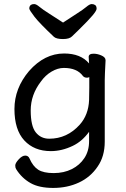

<svg xmlns="http://www.w3.org/2000/svg" viewBox="-20 -749 620 944"><path d="M499 -451Q495 -377 495 -355V-53Q495 20 460 70Q425 122 368 148.5Q311 175 241.5 175Q172 175 130 151Q86 126 59 82Q55 76 55 64.5Q55 53 72 34.5Q89 16 104 16Q119 16 125 30Q142 69 168 85.5Q194 102 244 102Q294 102 333 82.5Q372 63 395 28Q418 -7 418 -55V-101Q384 -54 338 -32Q284 -6 230 -6Q148 -6 99.5 -58.5Q51 -111 51 -213Q51 -315 123 -400Q199 -486 295 -486Q377 -486 418 -437L416 -469Q416 -485 440 -485Q458 -485 477 -477Q499 -468 499 -453V-452ZM419 -370Q414 -367 408 -367Q395 -367 388 -375Q359 -415 294 -415Q264 -415 233.5 -397Q203 -379 181 -348Q131 -283 131 -206Q131 -129 156 -98Q181 -67 222 -67Q310 -67 372 -136Q415 -184 418 -257Q419 -284 419 -318ZM290 -638Q323 -660 356 -681Q389 -702 405 -715.5Q421 -729 431 -729Q441 -729 448 -724Q455 -719 455 -706Q455 -697 435 -673Q415 -649 367 -602Q347 -583 334 -570Q321 -557 290 -557Q257 -557 245 -568Q175 -634 150 -666Q124 -700 124 -707Q124 -719 132 -725Q138 -729 148 -729Q158 -729 174 -715.5Q190 -702 223.5 -681Q257 -660 290 -638Z"/></svg>

Font: Moon Stars Kai
Style: Bold
Weight: 700
Designer: GuiWonder
Version: Version 1.101